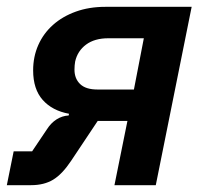

<svg xmlns="http://www.w3.org/2000/svg" viewBox="-28 -542 601 562"><path d="M-8 0 12 -99H66L109 -163Q121 -182 137.5 -192.5Q154 -203 173 -204L174 -209Q125 -218 97 -249.5Q69 -281 69 -336Q69 -376 84 -410Q99 -444 127 -469Q155 -494 194 -508Q233 -522 280 -522H533L428 0H307L345 -188H258L180 -71Q154 -32 127.5 -16Q101 0 63 0ZM393 -430H289Q249 -430 224 -411.5Q199 -393 192 -362Q191 -357 190.5 -350.5Q190 -344 190 -338Q190 -312 206.5 -296Q223 -280 257 -280H364Z"/></svg>

Font: IBM Plex Sans SemiBold
Style: Italic
Weight: 600
Italic angle: -11.31°
Designer: Mike Abbink, Paul van der Laan, Pieter van Rosmalen
Foundry: Bold Monday
Version: Version 3.201